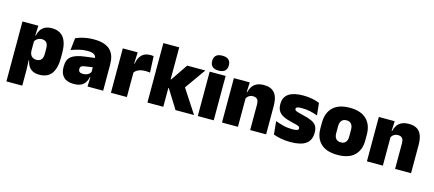

<svg xmlns="http://www.w3.org/2000/svg" viewBox="-59 -1289 4649 2057"><g transform="rotate(15 2265.0 -260.5)"><path d="M367 12Q322.5 12 293 -3Q263.5 -18 246.5 -45.2Q229.5 -72.5 222.5 -109H180L220 -216.5Q220.5 -191 229.2 -172.5Q238 -154 254.8 -144Q271.5 -134 295.5 -134Q331 -134 349 -155.2Q367 -176.5 367 -219V-279Q367 -322 349.5 -342.8Q332 -363.5 296.5 -363.5Q277.5 -363.5 261.5 -356.5Q245.5 -349.5 234 -337.8Q222.5 -326 217 -311.5L176.5 -383.5H222.5Q229.5 -417.5 246.5 -445Q263.5 -472.5 294 -488.5Q324.5 -504.5 372.5 -504.5Q457.5 -504.5 501.2 -447.5Q545 -390.5 545 -275.5V-223Q545 -106.5 501.2 -47.2Q457.5 12 367 12ZM46 172V-492.5H222L216 -352L220 -340V-158L217 -128.5L222 0V172Z M899.5 0 904.5 -126 901 -130.5V-283.5L899.5 -301.5Q899.5 -336 877.2 -352.2Q855 -368.5 801.5 -368.5Q753 -368.5 708.2 -357Q663.5 -345.5 622.5 -330.5L637 -465Q662 -476 692.5 -485.2Q723 -494.5 759 -500Q795 -505.5 835.5 -505.5Q904 -505.5 949.8 -489.8Q995.5 -474 1022.5 -445.2Q1049.5 -416.5 1061.2 -377Q1073 -337.5 1073 -290V0ZM747 12Q673 12 635.2 -25.8Q597.5 -63.5 597.5 -133V-145.5Q597.5 -219.5 642.8 -254.5Q688 -289.5 787.5 -302L913 -318L923.5 -217L817 -201.5Q788 -197.5 776.8 -187.8Q765.5 -178 765.5 -159V-157Q765.5 -139.5 777.2 -128.5Q789 -117.5 816.5 -117.5Q839.5 -117.5 856.2 -123.8Q873 -130 884.2 -140.5Q895.5 -151 902 -163.5L927 -103.5H898.5Q891 -70 874.8 -44Q858.5 -18 828 -3Q797.5 12 747 12Z M1333.5 -267.5 1282.5 -367.5H1324Q1334 -430 1368 -465.2Q1402 -500.5 1465.5 -500.5Q1475 -500.5 1483.2 -499.5Q1491.5 -498.5 1499.5 -497L1508 -317Q1498 -319 1484.2 -320Q1470.5 -321 1457.5 -321Q1410.5 -321 1379.5 -306.8Q1348.5 -292.5 1333.5 -267.5ZM1159 0V-492.5H1324L1317 -329.5H1336V0Z M1875.5 0 1745.5 -208.5H1709.5V-304.5H1745.5L1873 -492.5H2074.5L1899.5 -245.5V-278L2081 0ZM1564 0V-659.5H1740V0Z M2122.5 0V-492.5H2299.5V0ZM2211 -528Q2162.5 -528 2140.5 -549.8Q2118.5 -571.5 2118.5 -608.5V-612.5Q2118.5 -649.5 2140.5 -671.2Q2162.5 -693 2211 -693Q2259 -693 2281.2 -671.2Q2303.5 -649.5 2303.5 -612.5V-608.5Q2303.5 -571 2281.2 -549.5Q2259 -528 2211 -528Z M2703.5 0V-283Q2703.5 -306.5 2697.8 -323.5Q2692 -340.5 2678 -349.5Q2664 -358.5 2640 -358.5Q2621.5 -358.5 2607 -352Q2592.5 -345.5 2582.2 -334.8Q2572 -324 2566 -310.5L2539 -383.5H2567.5Q2575 -418 2592.8 -445.2Q2610.5 -472.5 2642.2 -488.5Q2674 -504.5 2723.5 -504.5Q2777.5 -504.5 2812.2 -483.5Q2847 -462.5 2863.8 -420.2Q2880.5 -378 2880.5 -313.5V0ZM2391 0V-492.5H2567L2561.5 -366L2568 -348V0Z M3151.5 12.5Q3093 12.5 3045 3Q2997 -6.5 2962 -19.5L2947.5 -165Q2986.5 -150 3034.2 -137.8Q3082 -125.5 3136 -125.5Q3175.5 -125.5 3190.2 -132Q3205 -138.5 3205 -153V-154Q3205 -165 3196.5 -171.5Q3188 -178 3166.8 -183.8Q3145.5 -189.5 3108 -198Q3046.5 -212.5 3010.5 -232.8Q2974.5 -253 2959 -282Q2943.5 -311 2943.5 -351V-355Q2943.5 -431 2998.2 -468.2Q3053 -505.5 3158 -505.5Q3214.5 -505.5 3261.2 -495.8Q3308 -486 3340 -472L3354.5 -336.5Q3318 -351 3273 -360.8Q3228 -370.5 3181 -370.5Q3154 -370.5 3139.2 -367.8Q3124.5 -365 3119 -359.5Q3113.5 -354 3113.5 -346V-345Q3113.5 -336 3120.5 -329.8Q3127.5 -323.5 3147 -317.5Q3166.5 -311.5 3204 -302.5Q3265.5 -288.5 3304 -271.5Q3342.5 -254.5 3360.5 -227.2Q3378.5 -200 3378.5 -153.5V-150.5Q3378.5 -67.5 3323 -27.5Q3267.5 12.5 3151.5 12.5Z M3674.5 15Q3551 15 3488.2 -45.2Q3425.5 -105.5 3425.5 -212.5V-275Q3425.5 -384.5 3488.5 -446Q3551.5 -507.5 3674.5 -507.5Q3798 -507.5 3860.8 -446Q3923.5 -384.5 3923.5 -275V-212.5Q3923.5 -105.5 3861 -45.2Q3798.5 15 3674.5 15ZM3674.5 -124Q3710 -124 3728.2 -145.2Q3746.5 -166.5 3746.5 -206V-282Q3746.5 -324.5 3728.2 -346.5Q3710 -368.5 3674.5 -368.5Q3639.5 -368.5 3621 -346.5Q3602.5 -324.5 3602.5 -282V-206Q3602.5 -166.5 3621 -145.2Q3639.5 -124 3674.5 -124Z M4311 0V-283Q4311 -306.5 4305.2 -323.5Q4299.5 -340.5 4285.5 -349.5Q4271.5 -358.5 4247.5 -358.5Q4229 -358.5 4214.5 -352Q4200 -345.5 4189.8 -334.8Q4179.5 -324 4173.5 -310.5L4146.5 -383.5H4175Q4182.5 -418 4200.2 -445.2Q4218 -472.5 4249.8 -488.5Q4281.5 -504.5 4331 -504.5Q4385 -504.5 4419.8 -483.5Q4454.5 -462.5 4471.2 -420.2Q4488 -378 4488 -313.5V0ZM3998.5 0V-492.5H4174.5L4169 -366L4175.5 -348V0Z"/></g></svg>

Font: Anek Gurmukhi ExtraBold
Style: Regular
Weight: 800
Designer: Sarang Kulkarni (Gurmukhi), Yesha Goshar (Latin)
Foundry: Ek Type
Version: Version 1.003